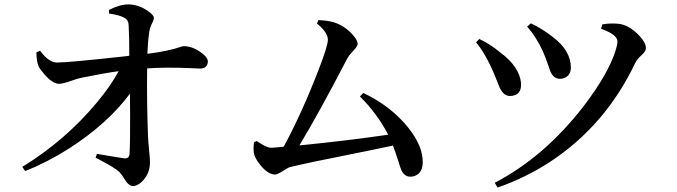

<svg xmlns="http://www.w3.org/2000/svg" viewBox="-20 -805 3040 862"><path d="M469.7 -744.1V-760.7Q518.6 -785.2 555.7 -785.2Q605.5 -785.2 650.4 -751Q670.9 -735.4 670.9 -724.6Q670.9 -714.8 659.2 -693.4Q652.3 -678.7 650.4 -663.1Q643.6 -618.2 641.6 -563.5Q732.4 -574.2 794.9 -595.7Q800.8 -597.7 804.7 -597.7Q845.7 -597.7 886.7 -566.4Q912.1 -546.9 913.1 -530.3Q913.1 -502.9 887.7 -498Q882.8 -497.1 878.9 -497.1Q867.2 -497.1 836.9 -499Q729.5 -503.9 640.6 -498Q638.7 -340.8 644.5 -194.3Q645.5 -169.9 649.4 -130.9Q653.3 -93.8 653.3 -76.2Q653.3 -24.4 616.2 11.7Q596.7 29.3 578.1 30.3Q558.6 30.3 543 4.9Q525.4 -23.4 516.6 -32.2Q496.1 -51.8 426.8 -87.9Q416 -92.8 409.2 -96.7L415 -114.3Q529.3 -94.7 540 -93.8Q559.6 -93.8 561.5 -112.3Q565.4 -161.1 563.5 -384.8Q463.9 -250 289.1 -137.7Q190.4 -75.2 92.8 -37.1L80.1 -55.7Q273.4 -174.8 414.1 -343.8Q475.6 -417 512.7 -485.4Q452.1 -477.5 346.7 -456.1Q326.2 -452.1 294.9 -440.4Q260.7 -428.7 245.1 -428.7Q214.8 -428.7 174.8 -476.6Q158.2 -496.1 152.3 -509.8Q143.6 -532.2 143.6 -570.3L160.2 -577.1Q196.3 -528.3 230.5 -524.4Q235.4 -524.4 239.3 -524.4Q288.1 -524.4 545.9 -552.7Q553.7 -553.7 560.5 -554.7Q560.5 -638.7 557.6 -690.4Q557.6 -713.9 539.1 -724.6Q537.1 -725.6 535.2 -726.6Q513.7 -738.3 469.7 -744.1Z M1595.7 -372.1 1611.3 -387.7Q1738.3 -327.1 1815.4 -228.5Q1877.9 -149.4 1877.9 -77.1Q1877.9 -28.3 1840.8 -14.6Q1831.1 -11.7 1822.3 -11.7Q1794.9 -11.7 1781.2 -43Q1776.4 -54.7 1767.6 -84Q1753.9 -126 1744.1 -151.4Q1705.1 -142.6 1390.6 -79.1Q1312.5 -62.5 1281.2 -54.7Q1273.4 -52.7 1240.2 -31.2Q1223.6 -21.5 1214.8 -21.5Q1181.6 -21.5 1144.5 -69.3Q1122.1 -98.6 1119.1 -122.1Q1117.2 -141.6 1120.1 -166L1132.8 -171.9Q1175.8 -141.6 1197.3 -141.6Q1208 -141.6 1253.9 -146.5Q1338.9 -304.7 1413.1 -499Q1452.1 -599.6 1452.1 -627Q1451.2 -660.2 1403.3 -699.2L1409.2 -714.8Q1451.2 -712.9 1478.5 -705.1Q1530.3 -688.5 1567.4 -644.5Q1585 -623 1585.9 -608.4Q1585.9 -596.7 1563.5 -574.2Q1547.9 -557.6 1541 -545.9Q1406.2 -287.1 1324.2 -152.3Q1526.4 -171.9 1722.7 -200.2Q1673.8 -294.9 1595.7 -372.1Z M2417 -575.2Q2386.7 -640.6 2346.7 -685.5L2363.3 -700.2Q2414.1 -676.8 2464.8 -636.7Q2542 -577.1 2543 -502.9Q2543 -462.9 2507.8 -453.1Q2500 -451.2 2493.2 -451.2Q2464.8 -451.2 2450.2 -486.3Q2447.3 -495.1 2440.4 -514.6Q2426.8 -553.7 2417 -575.2ZM2833 -524.4Q2699.2 -242.2 2449.2 -78.1Q2339.8 -6.8 2213.9 37.1L2201.2 15.6Q2425.8 -101.6 2601.6 -330.1Q2710.9 -473.6 2744.1 -579.1Q2752 -604.5 2752 -619.1Q2752 -649.4 2680.7 -674.8Q2679.7 -675.8 2678.7 -675.8L2683.6 -695.3Q2719.7 -702.1 2756.8 -698.2Q2803.7 -693.4 2849.6 -645.5Q2879.9 -613.3 2879.9 -588.9Q2879.9 -574.2 2858.4 -555.7Q2839.8 -538.1 2833 -524.4ZM2186.5 -500Q2153.3 -572.3 2117.2 -615.2L2131.8 -629.9Q2177.7 -609.4 2227.5 -568.4Q2312.5 -504.9 2319.3 -431.6Q2319.3 -427.7 2319.3 -424.8Q2319.3 -380.9 2280.3 -375Q2274.4 -374 2269.5 -374Q2241.2 -374 2223.6 -411.1Q2219.7 -419.9 2210.9 -442.4Q2196.3 -479.5 2186.5 -500Z"/></svg>

Font: GenYoMin JP SemiBold
Style: Regular
Weight: 600
Version: Version 1.001;PS 1;hotconv 16.6.51;makeotf.lib2.5.65220 DEVE